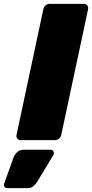

<svg xmlns="http://www.w3.org/2000/svg" viewBox="-98 -730 479 1000"><path d="M10 0Q-1 0 -7.5 -8Q-14 -16 -12 -27L128 -683Q130 -694 139.5 -702Q149 -710 160 -710H339Q350 -710 356.5 -702Q363 -694 361 -683L221 -27Q219 -16 209.5 -8Q200 0 189 0ZM-60 250Q-69 250 -74 243.5Q-79 237 -77 228L-27 89Q-22 75 -8.5 62.5Q5 50 25 50H165Q174 50 179 56.5Q184 63 182 72Q181 73 181 75Q181 77 179 79L95 218Q89 228 77 239Q65 250 45 250Z"/></svg>

Font: Rubik Black
Style: Italic
Weight: 900
Italic angle: -12°
Designer: Hubert and Fischer
Foundry: Hubert and Fischer
Version: Version 2.300;gftools[0.9.30]